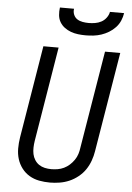

<svg xmlns="http://www.w3.org/2000/svg" viewBox="-62 -1001 725 1055"><g transform="rotate(5 300.0 -473.5)"><path d="M254 8Q223 8 194 2.5Q165 -3 140.5 -17.5Q116 -32 98.5 -55Q81 -78 72.5 -105.5Q64 -133 64 -163.5Q64 -194 69 -225L153 -735H237L151 -213Q148 -194 147.5 -175.5Q147 -157 150.5 -140Q154 -123 163.5 -108Q173 -93 187 -83.5Q201 -74 218.5 -70Q236 -66 255 -66Q272 -66 290 -69Q308 -72 324.5 -80Q341 -88 355 -100.5Q369 -113 380 -129Q391 -145 396.5 -162.5Q402 -180 404 -197L493 -735H577L486 -185Q482 -159 472.5 -132.5Q463 -106 447.5 -83Q432 -60 409 -41.5Q386 -23 360.5 -12Q335 -1 307.5 3.5Q280 8 254 8ZM379 -815Q358 -815 337 -817.5Q316 -820 297 -827Q278 -834 262 -846Q246 -858 236 -875Q226 -892 224 -913Q222 -934 225 -955H303Q300 -938 306.5 -922.5Q313 -907 326 -898.5Q339 -890 356 -887Q373 -884 390 -884Q407 -884 425 -887Q443 -890 459 -898.5Q475 -907 486.5 -922.5Q498 -938 501 -955H579Q576 -934 567 -913Q558 -892 542 -875Q526 -858 506 -846Q486 -834 465 -827Q444 -820 422 -817.5Q400 -815 379 -815Z"/></g></svg>

Font: Iosevka Extended Oblique
Style: Regular
Weight: 400
Width: 7
Italic angle: -9°
Monospace: yes
Designer: Belleve Invis
Foundry: Belleve Invis
Version: Version 32.0.1; ttfautohint (v1.8.4)